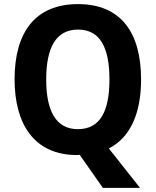

<svg xmlns="http://www.w3.org/2000/svg" viewBox="-20 -745 758 935"><path d="M667 -358C667 -587 568 -725 360 -725C151 -725 51 -587 51 -359C51 -140 147 10 355 10C359 10 365 9 368 9L481 170H662L510 -22C616 -76 667 -195 667 -358ZM205 -358C205 -512 252 -601 360 -601C467 -601 513 -514 513 -358C513 -202 467 -116 359 -116C253 -116 205 -204 205 -358Z"/></svg>

Font: Noto Sans Myanmar UI SemiCondensed
Style: Bold
Weight: 700
Width: 4
Designer: Monotype Design Team
Foundry: Monotype Imaging Inc.
Version: Version 2.103